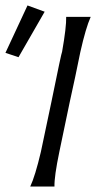

<svg xmlns="http://www.w3.org/2000/svg" viewBox="-20 -685 353 705"><path d="M81 -665 144 -642 48 -475 0 -491ZM223 -623H313Q295 -583 275 -494Q269 -464 256 -402Q243 -340 236 -310Q229 -279 217 -219Q205 -159 198 -128Q179 -37 180 0H91Q109 -38 130 -127L169 -312Q206 -494 208 -495Q224 -586 223 -623Z"/></svg>

Font: GFS Neohellenic Rg
Style: Italic
Weight: 400
Italic angle: -12°
Designer: Takis Katsoulidis and George D. Matthiopoulos
Foundry: Takis Katsoulidis and George D. Matthiopoulos
Version: Version 1.0